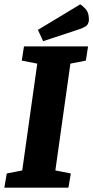

<svg xmlns="http://www.w3.org/2000/svg" viewBox="-34 -861 428 881"><path d="M-14 0 -3 -65 68 -79 137 -569 66 -583 76 -648H370L360 -583L289 -569L220 -79L291 -65L280 0ZM164 -672 140 -724 334 -841Q345 -835 359.5 -819Q374 -803 374 -771Q374 -760 368 -749Q362 -738 330 -727Z"/></svg>

Font: Faustina ExtraBold
Style: Italic
Weight: 800
Italic angle: -8°
Designer: Alfonso Garcia
Foundry: http://www.omnibus-type.com
Version: Version 1.200